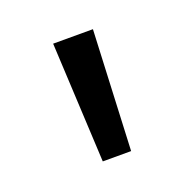

<svg xmlns="http://www.w3.org/2000/svg" viewBox="-57 -806 328 331"><g transform="rotate(-20 107.0 -640.0)"><path d="M81 -530 70 -750H143L133 -530Z"/></g></svg>

Font: Red Hat Text VF
Style: Regular
Weight: 400
Designer: Pentagram, MCKL
Foundry: Pentagram, MCKL
Version: Version 1.023